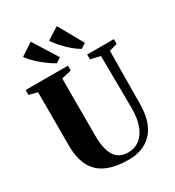

<svg xmlns="http://www.w3.org/2000/svg" viewBox="-235 -1145 1173 1288"><g transform="rotate(-30 352.0 -501.0)"><path d="M381.5 8Q282 8 214 -21Q146 -50 111.8 -112.8Q77.5 -175.5 77.5 -276.5V-688.5L12.5 -705.5V-743H340V-705.5L264 -687.5V-245.5Q264 -190.5 272.8 -150.8Q281.5 -111 298.8 -85.8Q316 -60.5 341.5 -48.2Q367 -36 400.5 -36Q451 -36 488.5 -64.2Q526 -92.5 547 -147Q568 -201.5 568 -280.5L564.5 -688L489.5 -705.5V-743H696V-705.5L634 -688.5L630.5 -284Q630.5 -203 610.8 -147Q591 -91 556 -57Q521 -23 476.2 -7.5Q431.5 8 381.5 8ZM283.5 -794.5Q263.5 -804.5 238.5 -822Q213.5 -839.5 188.2 -860.8Q163 -882 142 -903.8Q121 -925.5 109 -944.5L204 -1007L322 -819L284.5 -794.5ZM476.5 -794.5Q447.5 -810 416 -837.2Q384.5 -864.5 357.2 -895Q330 -925.5 314 -950.5L408 -1010L515 -819L477.5 -794.5Z"/></g></svg>

Font: Merriweather 96pt Black
Style: Regular
Weight: 900
Version: Version 2.100